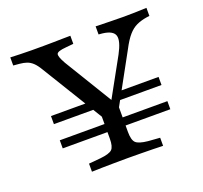

<svg xmlns="http://www.w3.org/2000/svg" viewBox="-104 -691 858 810"><g transform="rotate(-20 325.5 -285.5)"><path d="M95.2 -134.7V-171H578.2V-134.7ZM95.2 -243.5V-279.8H287.1L310.5 -243.5ZM375 -243.5 396.8 -279.8H578.2V-243.5ZM322.6 -160.5 129 -476.6Q116.1 -498.4 104 -509.7Q91.9 -521 78.2 -525.8Q64.5 -530.6 46 -532.3L18.5 -534.7V-571Q38.7 -570.2 63.7 -569.4Q88.7 -568.5 112.9 -568.5H116.9H122.6Q144.4 -568.5 167.7 -568.5Q191.1 -568.5 213.3 -569Q235.5 -569.4 254.8 -569.8Q274.2 -570.2 287.9 -570.2V-533.9L254 -530.6Q214.5 -527.4 211.3 -516.1Q208.1 -504.8 227.4 -471L369.4 -237.9L341.1 -225.8L451.6 -425.8Q479.8 -478.2 472.6 -502.8Q465.3 -527.4 419.4 -533.1L401.6 -534.7V-571Q433.1 -570.2 466.1 -569.4Q499.2 -568.5 529 -568.5Q558.1 -568.5 583.5 -569.4Q608.9 -570.2 629.8 -571V-534.7L616.9 -533.1Q591.1 -529 571 -519.8Q550.8 -510.5 533.5 -490.7Q516.1 -471 496.8 -433.9L346.8 -160.5ZM332.3 -2.4Q305.6 -2.4 276.6 -2Q247.6 -1.6 221.8 -1.2Q196 -0.8 177.4 0V-36.3L230.6 -41.1Q271 -45.2 283.5 -57.3Q296 -69.4 296 -105.6V-250.8L344.4 -194.4L377.4 -246.8V-105.6Q377.4 -69.4 390.3 -56.9Q403.2 -44.4 443.5 -40.3L496.8 -36.3V0Q477.4 -0.8 451.6 -1.2Q425.8 -1.6 397.2 -2Q368.5 -2.4 341.1 -2.4H337.1Z"/></g></svg>

Font: Playfair 9pt
Style: Regular
Weight: 400
Designer: Claus Eggers Sørensen
Foundry: Claus Eggers Sørensen
Version: Version 2.203